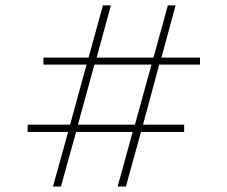

<svg xmlns="http://www.w3.org/2000/svg" viewBox="-20 -678 835 706"><path d="M259.8 -192.9H467.8L412.6 7.8H442.9L498.5 -192.9H657.2V-219.7H505.9L565.4 -440.4H715.3V-466.3H573.7L625.5 -658.2H597.2L544.4 -466.3H335.4L387.7 -658.2H358.4L305.7 -466.3H139.6V-440.4H298.3L237.8 -219.7H81.5V-192.9H230.5L174.8 7.8H204.1ZM476.1 -219.7H266.6L327.1 -440.4H537.1Z"/></svg>

Font: Estedad Thin
Style: Regular
Weight: 100
Designer: Amin Abedi
Version: Version 7.3